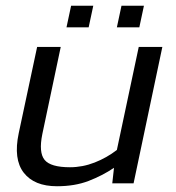

<svg xmlns="http://www.w3.org/2000/svg" viewBox="-20 -637 611 667"><path d="M211 -542 227 -617H304L288 -542ZM386 -542 402 -617H480L464 -542ZM178 10Q99 10 62.5 -37Q26 -84 45 -174L109 -474H191L127 -171Q114 -107 135 -81.5Q156 -56 223 -56Q267 -56 309 -72.5Q351 -89 386 -116L462 -474H544L444 0H370L376 -54Q336 -27 288 -8.5Q240 10 178 10Z"/></svg>

Font: Kanit Light
Style: Italic
Weight: 300
Italic angle: -12°
Designer: Katatrad Team
Foundry: CadsonDemak
Version: Version 2.000; ttfautohint (v1.8.3)